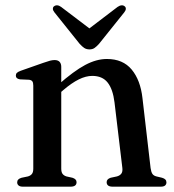

<svg xmlns="http://www.w3.org/2000/svg" viewBox="-20 -701 654 721"><path d="M210 -450V-68Q210 -54.5 215 -48Q220 -41.5 229.5 -38.5L252 -33.5Q267.5 -28.5 267.5 -17Q267.5 0 245 0H66Q55 0 49.8 -4.5Q44.5 -9 44.5 -16Q44.5 -22.5 48.5 -26.8Q52.5 -31 61 -33.5L85 -38.5Q95 -41.5 100 -48Q105 -54.5 105 -67.5V-379.5Q105 -391 101.2 -395.8Q97.5 -400.5 89 -401.5L55 -403Q46.5 -404.5 43 -408Q39.5 -411.5 39.5 -417Q39.5 -423.5 43.5 -427.5Q47.5 -431.5 58.5 -435.5L142.5 -465Q158 -470.5 167.5 -473Q177 -475.5 185 -475.5Q197.5 -475.5 203.8 -468.8Q210 -462 210 -450ZM196 -344 176.5 -363.5 198.5 -382.5Q257.5 -434.5 299.8 -457Q342 -479.5 381.5 -479.5Q441.5 -479.5 474.5 -439.8Q507.5 -400 515 -332.5L545.5 -70Q547.5 -55.5 552.2 -48.2Q557 -41 567.5 -38.5L588.5 -33.5Q597 -31 601 -26.8Q605 -22.5 605 -16Q605 -9 600 -4.5Q595 0 583.5 0H403Q380.5 0 380.5 -17Q380.5 -28.5 395.5 -33.5L419 -38.5Q430 -41.5 435.5 -48.8Q441 -56 439.5 -70L410 -316.5Q404 -366 384.2 -391Q364.5 -416 326.5 -416Q302.5 -416 275.8 -402.8Q249 -389.5 217.5 -362.5ZM336 -579 209.5 -675Q202 -680.5 195 -681Q188 -681.5 182.5 -677Q178.5 -674 178.5 -668Q178.5 -662 184.5 -654.5L279 -536.5Q288 -526.5 296.2 -521Q304.5 -515.5 316 -515.5Q327.5 -515.5 335.2 -521Q343 -526.5 352 -536.5L446.5 -654.5Q452.5 -662 452.5 -668Q452.5 -674 448.5 -677Q443.5 -681.5 436.5 -681Q429.5 -680.5 421.5 -675L295.5 -579Z"/></svg>

Font: Fraunces 17pt
Style: Regular
Weight: 400
Version: Version 1.000;[b76b70a41]